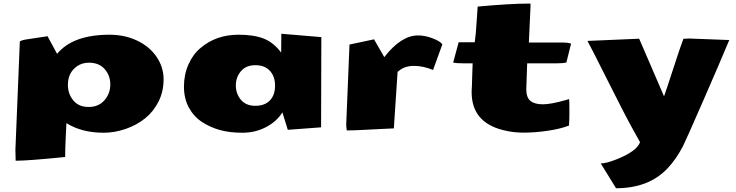

<svg xmlns="http://www.w3.org/2000/svg" viewBox="-20 -714 4059 1059"><path d="M470.7 -368.2Q433.6 -368.2 406.2 -349.6Q354.5 -314.5 354.5 -245.6Q354.5 -196.3 384.3 -160.2Q414.1 -124 469 -124Q523.9 -124 556.2 -161.1Q588.4 -198.2 588.4 -247.8Q588.4 -297.4 557.4 -332.8Q526.4 -368.2 470.7 -368.2ZM339.4 151.9Q135.3 172.4 71.3 172.4H66.4Q64.9 115.2 64.9 113.3L89.4 -485.4Q99.1 -492.7 128.9 -497.1L242.2 -514.2L294.9 -417Q381.8 -522.5 584 -522.5Q667.5 -522.5 735.8 -490.2Q804.2 -458 843.3 -400.9Q882.3 -343.8 882.3 -276.6Q882.3 -209.5 854.7 -154.3Q827.1 -99.1 781 -61.8Q734.9 -24.4 674.1 -3.2Q613.3 18.1 551.8 18.1Q429.7 18.1 346.2 -35.2V-31.7Q346.2 -31.2 342.8 37.1Q339.4 105.5 339.4 151.9Z M1085.9 -449.2Q1171.9 -522.5 1295.4 -522.5Q1380.9 -522.5 1435.1 -501Q1489.3 -479.5 1530.8 -423.8L1531.7 -527.8L1752.4 -509.3L1751 -11.7L1567.4 2L1537.6 -94.2Q1506.8 -44.4 1447.8 -13.2Q1388.7 18.1 1317.4 18.1Q1246.1 18.1 1192.9 3.2Q1139.6 -11.7 1094.5 -41Q1049.3 -70.3 1022 -120.1Q994.6 -169.9 994.6 -236.1Q994.6 -302.2 1019.3 -358.2Q1043.9 -414.1 1085.9 -449.2ZM1309.1 -321.5Q1280.8 -288.6 1280.8 -242.9Q1280.8 -197.3 1308.6 -163.8Q1336.4 -130.4 1388.2 -130.4Q1439.9 -130.4 1468.5 -159.9Q1497.1 -189.5 1497.1 -241.2Q1497.1 -293 1468.3 -323.7Q1439.5 -354.5 1388.4 -354.5Q1337.4 -354.5 1309.1 -321.5Z M1940.9 4.4 1892.6 5.4Q1889.6 -17.1 1889.6 -27.3Q1889.6 -27.3 1907.7 -468.3L2043 -497.1L2099.6 -398.9Q2192.4 -518.6 2285.6 -518.6Q2324.2 -518.6 2365.5 -502.9Q2406.7 -487.3 2419.9 -469.7L2368.7 -328.1Q2314.5 -350.6 2262.7 -350.6Q2210.9 -350.6 2177.7 -321.3Q2175.8 -319.3 2173.8 -318.4L2172.9 -316.9L2152.3 -5.9Z M3118.2 -21.5Q3070.8 -2.9 3000.7 7.3Q2930.7 17.6 2869.4 17.6Q2808.1 17.6 2753.9 3.4Q2581.5 -40.5 2581.5 -204.6Q2581.5 -207.5 2581.5 -210V-215.8Q2583 -230 2584.5 -294.2Q2585.9 -358.4 2586.9 -364.7H2537.1Q2494.6 -364.7 2479.5 -369.1L2509.8 -481H2598.6Q2605.5 -532.2 2609.1 -596.7Q2612.8 -661.1 2614.7 -677.7Q2794.9 -694.3 2899.9 -694.3Q2902.8 -694.3 2905.8 -694.3Q2906.2 -686.5 2906.2 -678.7L2897 -479.5H3086.9Q3109.9 -479.5 3129.9 -473.6L3104 -369.6Q3088.9 -364.7 3051.3 -364.7H2887.7L2882.8 -222.7Q2882.8 -175.8 2906 -157.2Q2929.2 -138.7 2973.9 -138.7Q3018.6 -138.7 3100.6 -162.1Q3116.7 -167 3119.1 -167.5Q3120.6 -153.3 3120.6 -100.1Q3120.6 -46.9 3118.2 -21.5Z M3510.3 70.3 3469.2 -3.4Q3428.2 -77.1 3330.1 -272.9Q3231.9 -468.8 3220.2 -488.3L3505.4 -500.5L3642.6 -182.6Q3651.9 -207.5 3694.1 -337.4Q3736.3 -467.3 3749.5 -500Q3767.1 -501.5 3782.2 -501.5Q3782.2 -501.5 4002.4 -493.2Q3951.2 -370.1 3856.4 -153.3Q3761.2 64.5 3747.1 91.8Q3710.4 163.1 3662.6 213.9Q3559.1 324.2 3377.9 324.2L3293.5 187.5Q3322.8 187.5 3380.4 165Q3491.2 121.1 3510.3 70.3Z"/></svg>

Font: Seymour One
Style: Book
Weight: 400
Designer: vernon adams
Foundry: vernon adams
Version: Version 1.000; ttfautohint (v0.93) -l 8 -r 50 -G 200 -x 0 -w